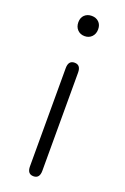

<svg xmlns="http://www.w3.org/2000/svg" viewBox="-147 -800 550 847"><g transform="rotate(20 128.5 -376.5)"><path d="M129 0Q100 0 100 -36V-497Q100 -533 129 -533Q158 -533 158 -497V-36Q158 0 129 0ZM129.5 -658Q109 -658 96 -671.5Q83 -685 83 -706.5Q83 -728 96 -740.5Q109 -753 129.5 -753Q150 -753 163 -740.5Q176 -728 176 -706.5Q176 -685 163 -671.5Q150 -658 129.5 -658Z"/></g></svg>

Font: Resource Han Rounded JP Light
Style: Regular
Weight: 300
Designer: Cyano Hao (round all glyphs); Ryoko NISHIZUKA 西塚涼子 (kana, bopomofo & ideographs); Paul D. Hunt (Latin, Greek & Cyrillic)
Foundry: Cyano Hao
Version: 0.990